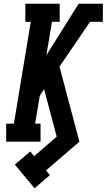

<svg xmlns="http://www.w3.org/2000/svg" viewBox="-20 -755 568 1023"><path d="M164 248 59 122 141 52 162 77 282 -27 215 -280 192 -245 167 -96H196V0H13V-96H54L144 -639H115V-735H298V-639H257L227 -461L399 -735H528V-639H460L297 -400L403 0L225 153L246 178Z"/></svg>

Font: Iosevka Slab Oblique
Style: Bold
Weight: 700
Italic angle: -9°
Monospace: yes
Designer: Belleve Invis
Foundry: Belleve Invis
Version: Version 11.1.1; ttfautohint (v1.8.3)